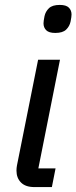

<svg xmlns="http://www.w3.org/2000/svg" viewBox="-20 -761 311 781"><path d="M205 -627Q179 -627 168 -638Q157 -649 157 -666Q157 -675 161 -695Q165 -714 179 -727.5Q193 -741 223 -741Q249 -741 260 -730Q271 -719 271 -702Q271 -693 267 -673Q263 -654 249 -640.5Q235 -627 205 -627ZM120 0Q84 0 65.5 -18.5Q47 -37 47 -67Q47 -72 47.5 -77.5Q48 -83 49 -88L135 -518H224L136 -76H206L191 0Z"/></svg>

Font: IBM Plex Sans Text
Style: Italic
Weight: 450
Italic angle: -11°
Designer: Mike Abbink, Paul van der Laan, Pieter van Rosmalen
Foundry: Bold Monday
Version: Version 3.005